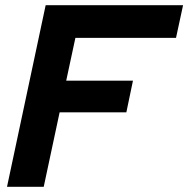

<svg xmlns="http://www.w3.org/2000/svg" viewBox="-20 -720 726 740"><path d="M7 0 156 -700H685.6L658.4 -574.1H270.6L235.2 -409.2H492.5L467 -287.1H209.8L148.5 0Z"/></svg>

Font: Red Hat Display VF
Style: Italic
Weight: 300
Italic angle: -12°
Designer: Pentagram, MCKL
Foundry: Pentagram, MCKL
Version: Version 1.023